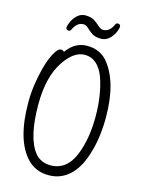

<svg xmlns="http://www.w3.org/2000/svg" viewBox="-131 -944 761 1034"><g transform="rotate(15 250.0 -427.0)"><path d="M244 16Q174 16 127 -31Q38 -122 38 -337Q38 -396 48 -452Q68 -570 103 -627Q120 -655 134 -655Q148 -655 153 -647Q198 -711 266 -711Q335 -711 377 -665Q463 -565 463 -363Q463 -210 411 -98Q352 16 244 16ZM240 -38Q331 -38 372 -140Q408 -231 408 -353Q408 -475 375 -569Q339 -661 267 -661Q206 -661 153 -582Q93 -493 93 -339Q93 -154 153 -78Q186 -38 240 -38ZM148 -764Q132 -764 132 -779Q138 -813 161 -840Q184 -867 215 -867Q246 -867 264 -855.5Q282 -844 297.5 -830Q313 -816 325 -816Q362 -816 381 -860Q386 -870 394 -870Q410 -870 410 -854Q409 -853 409 -850Q403 -819 380.5 -793Q358 -767 326 -767Q294 -767 276 -779.5Q258 -792 244.5 -805Q231 -818 217 -818Q181 -818 161 -774Q157 -764 148 -764Z"/></g></svg>

Font: LXGW WenKai Mono TC Light
Style: Regular
Weight: 300
Designer: LXGW / Fontworks Inc.
Foundry: LXGW / Fontworks Inc.
Version: Version 1.330